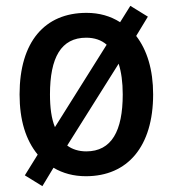

<svg xmlns="http://www.w3.org/2000/svg" viewBox="-20 -686 591 657"><path d="M504 -363C504 -448 483 -515 446 -563L486 -629L426 -666L391 -610C358 -631 320 -642 276 -642C133 -642 47 -543 47 -363C47 -275 68 -207 109 -157L65 -86L125 -49L163 -112C195 -93 232 -83 274 -83C417 -83 504 -185 504 -363ZM151 -363C151 -489 189 -557 275 -557C303 -557 327 -549 345 -533L168 -251C156 -280 151 -318 151 -363ZM400 -363C400 -238 362 -168 275 -168C250 -168 227 -175 210 -188L386 -468C395 -440 400 -405 400 -363Z"/></svg>

Font: Noto Sans Kannada UI SemiCondensed Medium
Style: Regular
Weight: 500
Width: 4
Designer: Jelle Bosma - Monotype Design Team
Foundry: Monotype Imaging Inc.
Version: Version 2.005